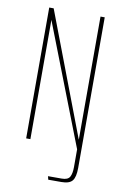

<svg xmlns="http://www.w3.org/2000/svg" viewBox="-89 -672 581 896"><g transform="rotate(10 201.5 -224.0)"><path d="M205 172 201 156H266Q295 156 304 140Q313 124 313 93V9L93 -557L91 -563L90 -564V0H70V-620H91L310 -44L312 -39L313 -37V-620H333V94Q333 137 319 154.5Q305 172 267 172Z"/></g></svg>

Font: Smooch Sans Thin Thin
Style: Regular
Weight: 250
Version: Version 1.010